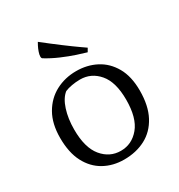

<svg xmlns="http://www.w3.org/2000/svg" viewBox="-165 -791 853 915"><g transform="rotate(-30 261.0 -334.0)"><path d="M254 12Q193 12 144.5 -15Q96 -42 68 -95.5Q40 -149 40 -230Q40 -308 70.5 -361Q101 -414 152 -441Q203 -468 265 -468Q325 -468 374 -442.5Q423 -417 452.5 -365.5Q482 -314 482 -236Q482 -153 452.5 -97.5Q423 -42 371.5 -15Q320 12 254 12ZM261 -32Q322 -32 363 -81.5Q404 -131 404 -231Q404 -328 363 -376Q322 -424 261 -424Q239 -424 216 -420Q193 -416 177 -409Q149 -387 133.5 -339Q118 -291 118 -231Q118 -131 159 -81.5Q200 -32 261 -32ZM358 -518Q340 -523 305 -534.5Q270 -546 230.5 -563Q191 -580 157 -601Q152 -604 152 -613Q152 -623 157 -637.5Q162 -652 168.5 -664.5Q175 -677 177 -680Q225 -642 269 -609Q313 -576 341 -556.5Q369 -537 369 -537Z"/></g></svg>

Font: Mate
Style: Regular
Weight: 400
Designer: Eduardo Rodriguez Tunni
Foundry: Eduardo Rodriguez Tunni
Version: Version 1.003; ttfautohint (v1.8.4.7-5d5b);gftools[0.9.24]